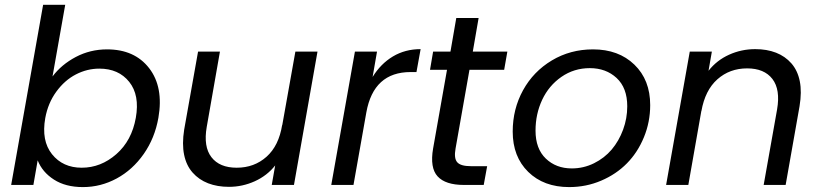

<svg xmlns="http://www.w3.org/2000/svg" viewBox="-20 -760 3371 789"><path d="M195.8 -445.8Q232.4 -494.6 291.5 -525.9Q350.6 -557.1 419.9 -557.1Q533.2 -557.1 593 -479.7Q652.8 -402.3 630.9 -275.9Q616.2 -192.4 570.6 -127.2Q524.9 -62 459.5 -26.6Q394 8.8 320.8 8.8Q249.5 8.8 201.7 -22Q153.8 -52.7 134.8 -101.1L117.2 0H25.9L157.2 -740.2H248ZM538.1 -275.9Q554.7 -369.1 511 -423.6Q467.3 -478 388.2 -478Q337.9 -478 291.7 -454.1Q245.6 -430.2 211.4 -383.3Q177.2 -336.4 166 -274.9Q149.4 -181.6 193.8 -126.2Q238.3 -70.8 315.9 -70.8Q394.5 -70.8 458 -126.5Q521.5 -182.1 538.1 -275.9Z M1284.7 -547.9 1188 0H1096.7L1110.8 -80.1Q1077.6 -38.1 1026.9 -15.1Q976.1 7.8 920.9 7.8Q873 7.8 835.2 -6.8Q797.4 -21.5 771.5 -50.8Q745.6 -80.1 736.6 -124Q727.5 -168 736.8 -227.1L793.9 -547.9H883.8L829.6 -238.8Q815.4 -157.2 848.9 -114Q882.3 -70.8 952.6 -70.8Q1024.9 -70.8 1075.4 -116Q1126 -161.1 1139.6 -247.1V-244.1L1193.8 -547.9Z M1485.4 -297.9 1432.6 0H1341.3L1438.5 -547.9H1529.3L1511.2 -443.8Q1544.4 -498 1594.7 -528.1Q1645 -558.1 1708.5 -558.1L1691.4 -463.9H1667.5Q1515.1 -463.9 1485.4 -297.9Z M1759.8 -149.9 1816.9 -473.1H1747.1L1759.8 -547.9H1831.1L1855 -686H1946.8L1922.9 -547.9H2064.9L2051.8 -473.1H1909.2L1852.1 -149.9Q1844.7 -109.4 1858.9 -93.3Q1873 -77.1 1915 -77.1H1981.9L1967.8 0H1886.2Q1810.5 0 1778.3 -35.2Q1746.1 -70.3 1759.8 -149.9Z M2651.9 -328.1Q2651.9 -258.8 2626.2 -196.3Q2600.6 -133.8 2556.4 -88.9Q2512.2 -43.9 2450.4 -17.6Q2388.7 8.8 2318.8 8.8Q2214.4 8.8 2150.6 -53.7Q2086.9 -116.2 2086.9 -219.2Q2086.9 -312 2129.4 -389.2Q2171.9 -466.3 2247.8 -511.7Q2323.7 -557.1 2417 -557.1Q2522 -557.1 2586.9 -494.4Q2651.9 -431.6 2651.9 -328.1ZM2180.7 -223.1Q2180.7 -148.9 2222.9 -108.4Q2265.1 -67.9 2329.6 -67.9Q2377.9 -67.9 2420.9 -89.1Q2463.9 -110.4 2493.7 -145.5Q2523.4 -180.7 2540.5 -227.1Q2557.6 -273.4 2557.6 -323.2Q2557.6 -398.9 2513.9 -439.5Q2470.2 -480 2403.8 -480Q2338.9 -480 2287.1 -444.1Q2235.4 -408.2 2208 -349.9Q2180.7 -291.5 2180.7 -223.1Z M3118.2 0 3173.3 -310.1Q3187.5 -392.1 3154.1 -435.5Q3120.6 -479 3050.3 -479Q2978.5 -479 2928 -434.1Q2877.4 -389.2 2862.3 -303.2V-305.2L2808.6 0H2717.3L2814.5 -547.9H2905.3L2891.6 -469.2Q2925.3 -512.2 2976.1 -535.2Q3026.9 -558.1 3083.5 -558.1Q3131.3 -558.1 3168.9 -543.5Q3206.5 -528.8 3232.2 -499.5Q3257.8 -470.2 3266.6 -426.3Q3275.4 -382.3 3265.6 -323.2L3208.5 0Z"/></svg>

Font: SVN-Poppins
Style: Italic
Weight: 400
Italic angle: -10°
Designer: Ninad Kale (Devanagari), Jonny Pinhorn (Latin)
Foundry: Indian Type Foundry
Version: Version 3.002 2017